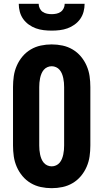

<svg xmlns="http://www.w3.org/2000/svg" viewBox="-20 -975 540 1003"><path d="M250 8Q221 8 193 2Q165 -4 140.5 -18.5Q116 -33 97.5 -55Q79 -77 67.5 -103.5Q56 -130 52 -158Q48 -186 48 -215V-520Q48 -549 52 -577Q56 -605 67.5 -631.5Q79 -658 97.5 -680Q116 -702 140.5 -716.5Q165 -731 193 -737Q221 -743 250 -743Q279 -743 307 -737Q335 -731 359.5 -716.5Q384 -702 402.5 -680Q421 -658 432.5 -631.5Q444 -605 448 -577Q452 -549 452 -520V-215Q452 -186 448 -158Q444 -130 432.5 -103.5Q421 -77 402.5 -55Q384 -33 359.5 -18.5Q335 -4 307 2Q279 8 250 8ZM250 -106Q262 -106 273 -111Q284 -116 291.5 -125Q299 -134 303.5 -145Q308 -156 310.5 -168Q313 -180 314 -191.5Q315 -203 315 -215V-520Q315 -532 314 -543.5Q313 -555 310.5 -567Q308 -579 303.5 -590Q299 -601 291.5 -610Q284 -619 273 -624Q262 -629 250 -629Q238 -629 227 -624Q216 -619 208.5 -610Q201 -601 196.5 -590Q192 -579 189.5 -567Q187 -555 186 -543.5Q185 -532 185 -520V-215Q185 -203 186 -191.5Q187 -180 189.5 -168Q192 -156 196.5 -145Q201 -134 208.5 -125Q216 -116 227 -111Q238 -106 250 -106ZM250 -815Q229 -815 208 -817.5Q187 -820 167.5 -827Q148 -834 130.5 -846.5Q113 -859 101 -876Q89 -893 83.5 -913.5Q78 -934 78 -955H182Q182 -943 187.5 -931.5Q193 -920 203 -913Q213 -906 225.5 -903.5Q238 -901 250 -901Q262 -901 274.5 -903.5Q287 -906 297 -913Q307 -920 312.5 -931.5Q318 -943 318 -955H422Q422 -934 416.5 -913.5Q411 -893 399 -876Q387 -859 369.5 -846.5Q352 -834 332.5 -827Q313 -820 292 -817.5Q271 -815 250 -815Z"/></svg>

Font: Iosevka Term Curly Heavy
Style: Regular
Weight: 900
Designer: Belleve Invis
Foundry: Belleve Invis
Version: Version 32.3.0